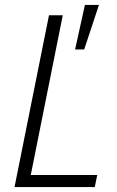

<svg xmlns="http://www.w3.org/2000/svg" viewBox="-20 -760 475 780"><path d="M39 0 179 -698H235L105 -49H375L365 0ZM322 -559H285L325 -740H382Z"/></svg>

Font: IBM Plex Sans Cond Light
Style: Italic
Weight: 300
Width: 3
Italic angle: -11°
Designer: Mike Abbink, Paul van der Laan, Pieter van Rosmalen
Foundry: Bold Monday
Version: Version 1.3